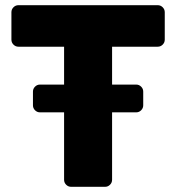

<svg xmlns="http://www.w3.org/2000/svg" viewBox="-20 -720 680 740"><path d="M412 -27Q412 -16 404 -8Q396 0 385 0H254Q243 0 235 -8Q227 -16 227 -27V-287H134Q123 -287 115 -295Q107 -303 107 -314V-367Q107 -378 115 -386Q123 -394 134 -394H227V-540H51Q40 -540 32 -548Q24 -556 24 -567V-673Q24 -684 32 -692Q40 -700 51 -700H588Q599 -700 607 -692Q615 -684 615 -673V-567Q615 -556 607 -548Q599 -540 588 -540H412V-394H505Q516 -394 524 -386Q532 -378 532 -367V-314Q532 -303 524 -295Q516 -287 505 -287H412Z"/></svg>

Font: Rubik
Style: Regular
Weight: 700
Designer: Hubert & Fischer
Foundry: Hubert & Fischer
Version: Version 1.100